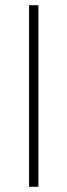

<svg xmlns="http://www.w3.org/2000/svg" viewBox="-20 -720 260 740"><path d="M92 0V-700H128V0Z"/></svg>

Font: Titillium Web[RUS by Daymarius]
Style: Regular
Weight: 200
Designer: Cyrillization by Daymarius
Foundry: Cyrillization by Daymarius
Version: Version 1.002 September 11, 2018